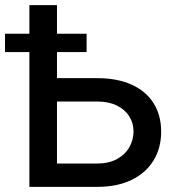

<svg xmlns="http://www.w3.org/2000/svg" viewBox="-42 -727 687 747"><path d="M585 -214.8Q585 -151.4 555.4 -102.8Q525.9 -54.2 470 -27.1Q414.1 0 336.9 0H72.3V-524.4H-22.5V-595.7H72.3V-707H179.7V-595.7H294.9V-524.4H179.7V-422.9H336.9Q414.6 -422.9 470.5 -397.5Q526.4 -372.1 555.7 -325.2Q585 -278.3 585 -214.8ZM336.9 -90.8Q380.9 -90.8 412.6 -107.9Q444.3 -125 460.9 -153.8Q477.5 -182.6 477.5 -215.8Q477.5 -248 460.9 -274.4Q444.3 -300.8 412.6 -316.4Q380.9 -332 336.9 -332H179.7V-90.8Z"/></svg>

Font: Pretendard GOV Medium
Style: Regular
Weight: 500
Designer: Base glyphs from Inter by Rasmus Andersson; Hangeul glyphs from Noto Sans CJK(Source Han Sans) by Jang Soo-young and Kan
Foundry: Kil Hyung-jin
Version: Version 1.309